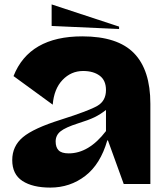

<svg xmlns="http://www.w3.org/2000/svg" viewBox="-20 -830 748 866"><path d="M517.1 -699.2 212.9 -712.9V-810.1L517.1 -710ZM253.9 -290Q381.8 -330.6 419.9 -353Q458 -375.5 458 -423.8Q458 -467.8 429.4 -488.8Q400.9 -509.8 355 -509.8Q300.8 -509.8 262.2 -469.5Q223.6 -429.2 217.8 -357.9L41 -486.8Q111.8 -666 351.1 -666Q510.3 -666 584.2 -590.3Q658.2 -514.6 658.2 -361.8V0H538.1L466.8 -196.8H463.9Q433.1 -89.4 364.5 -36.6Q295.9 16.1 207 16.1Q127 16.1 81.1 -13.9Q35.2 -43.9 35.2 -107.9Q35.2 -170.9 83.3 -211.2Q131.3 -251.5 253.9 -290ZM231 -191.9Q231 -165.5 244.4 -151.9Q257.8 -138.2 290 -138.2Q380.9 -138.2 458 -238.8V-334Q432.6 -314 405.8 -301Q378.9 -288.1 333 -273.9Q274.9 -255.4 252.9 -237.5Q231 -219.7 231 -191.9Z"/></svg>

Font: Mayenne Sans Regular
Style: Regular
Weight: 600
Width: 6
Designer: Jérémy Landes — Studio Triple
Foundry: Jérémy Landes — Studio Triple
Version: Version 1.001;hotconv 1.0.109;makeotfexe 2.5.65596